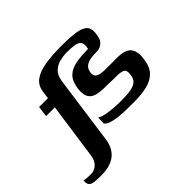

<svg xmlns="http://www.w3.org/2000/svg" viewBox="-182 -708 1076 1076"><g transform="rotate(-45 356.0 -170.0)"><path d="M-28 115Q-26 116 -17 117.5Q-8 119 4.5 119.5Q17 120 27 120Q54 120 75 100.5Q96 81 101 43Q107 0 111.5 -33.5Q116 -67 120.5 -95Q125 -123 128.5 -151Q132 -179 137 -212Q142 -245 148 -288Q143 -288 128 -288Q113 -288 98 -288Q83 -288 78 -288Q79 -291 79.5 -295Q80 -299 81.5 -312Q83 -325 87 -352Q92 -352 107 -352Q122 -352 137 -352Q152 -352 157 -352L163 -397Q169 -441 201 -464.5Q233 -488 288 -497Q343 -506 418 -506Q491 -506 534.5 -498.5Q578 -491 594 -469.5Q610 -448 601 -405Q597 -378 585 -365Q573 -352 560.5 -347.5Q548 -343 540 -343Q512 -343 487.5 -339.5Q463 -336 447 -323.5Q431 -311 427 -285Q424 -265 434 -254.5Q444 -244 463 -241Q482 -238 504 -238Q529 -238 553.5 -238Q578 -238 596 -238Q634 -238 657 -226.5Q680 -215 689 -190Q698 -165 692 -126Q685 -70 656 -42Q627 -14 582 -4.5Q537 5 480 5Q453 5 422.5 4.5Q392 4 363.5 1Q335 -2 312 -9Q289 -16 278 -30L279 -76Q295 -66 323 -60.5Q351 -55 382 -53Q413 -51 437 -51Q485 -51 514.5 -56.5Q544 -62 559 -76Q574 -90 577 -117Q582 -148 568 -157.5Q554 -167 520 -167Q502 -167 488 -167.5Q474 -168 460 -168.5Q446 -169 427 -169Q391 -169 363 -176Q335 -183 321.5 -205.5Q308 -228 314 -273Q321 -323 346 -347.5Q371 -372 413 -380Q455 -388 511 -388Q519 -421 509 -436Q499 -451 474.5 -455Q450 -459 413 -459Q386 -459 357.5 -452Q329 -445 307.5 -425Q286 -405 280 -367L223 43Q218 76 205 98.5Q192 121 174.5 134.5Q157 148 136.5 155Q116 162 97.5 164Q79 166 65 166Q30 166 8.5 163.5Q-13 161 -22 149.5Q-31 138 -28 115Z"/></g></svg>

Font: Genos Thin SemiBold
Style: Italic
Weight: 600
Italic angle: -8°
Version: Version 1.010